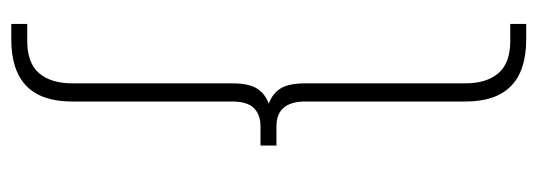

<svg xmlns="http://www.w3.org/2000/svg" viewBox="-334 -448 976 349"><g transform="rotate(-90 154.5 -274.0)"><path d="M257 194Q144 194 144 84V-207Q144 -260 99 -260H64V-289H99Q120 -289 132 -301Q144 -313 144 -341V-632Q144 -742 257 -742H285V-713H254Q214 -713 195.5 -691.5Q177 -670 177 -631V-341Q177 -311 168 -296Q159 -281 140 -274Q159 -267 168 -252Q177 -237 177 -207V83Q177 122 195.5 143.5Q214 165 254 165H285V194Z"/></g></svg>

Font: Montserrat ExtraLight
Style: Regular
Weight: 200
Designer: Julieta Ulanovsky
Foundry: Julieta Ulanovsky
Version: Version 9.000; ttfautohint (v1.8.4.7-5d5b)